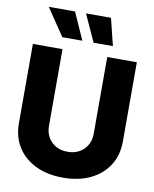

<svg xmlns="http://www.w3.org/2000/svg" viewBox="-102 -1033 900 1119"><g transform="rotate(10 348.5 -474.0)"><path d="M481 -727.5H656.2V-258.8Q656.2 -177.2 617.7 -116.9Q579.1 -56.6 509.8 -23.4Q440.4 9.8 348.6 9.8Q256.3 9.8 187 -23.4Q117.7 -56.6 79.3 -116.9Q41 -177.2 41 -258.8V-727.5H216.3V-273.4Q216.3 -216.8 252.9 -180.2Q289.6 -143.6 348.6 -143.6Q407.7 -143.6 444.3 -180.2Q481 -216.8 481 -273.4ZM203.1 -795.9 94.7 -956.5H250L321.8 -795.9ZM388.2 -795.9 314.9 -956.5H462.9L502.4 -795.9Z"/></g></svg>

Font: Inter Tight ExtraBold
Style: Regular
Weight: 800
Designer: Rasmus Andersson
Foundry: rsms
Version: Version 3.004; ttfautohint (v1.8.4.7-5d5b)